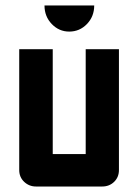

<svg xmlns="http://www.w3.org/2000/svg" viewBox="-20 -679 503 699"><path d="M413 -500V-60Q413 -34 395.5 -17Q378 0 352 0H111Q86 0 68 -17Q50 -34 50 -60V-500H172V-118H292V-500ZM323 -659Q323 -619 296.5 -591.5Q270 -564 232 -564Q195 -564 168.5 -591.5Q142 -619 142 -659Z"/></svg>

Font: Tschichold
Style: Bold
Weight: 700
Designer: Peter Wiegel
Foundry: Peter Wiegel
Version: Version 1.000; ttfautohint (v1.3)